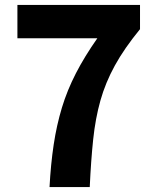

<svg xmlns="http://www.w3.org/2000/svg" viewBox="-20 -763 639 783"><path d="M182 0Q187 -94 199 -173.5Q211 -253 232.5 -324Q254 -395 289.5 -464Q325 -533 377 -607H51V-743H551V-644Q487 -566 448.5 -496Q410 -426 389.5 -353Q369 -280 360 -194.5Q351 -109 346 0Z"/></svg>

Font: Noto Sans KR ExtraBold
Style: Regular
Weight: 800
Designer: Ryoko NISHIZUKA  (kana, bopomofo & ideographs); Paul D. Hunt (Latin, Greek & Cyrillic); Sandoll Communications , Soo-you
Foundry: Adobe
Version: Version 2.004-H2;hotconv 1.0.118;makeotfexe 2.5.65603